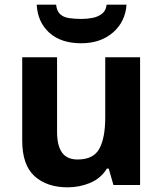

<svg xmlns="http://www.w3.org/2000/svg" viewBox="-20 -791 697 821"><path d="M579 -546V0H465L445 -70H437Q411 -28 365.5 -9Q320 10 269 10Q181 10 128 -37.5Q75 -85 75 -190V-546H224V-227Q224 -169 245 -139Q266 -109 312 -109Q380 -109 405 -155.5Q430 -202 430 -289V-546ZM521 -771Q516 -698 463 -652Q410 -606 327 -606Q241 -606 191 -651Q141 -696 137 -771H220Q223 -743 237.5 -730Q252 -717 276 -713.5Q300 -710 328 -710Q352 -710 375.5 -714.5Q399 -719 416 -732Q433 -745 436 -771Z"/></svg>

Font: RS Noto Sans
Style: Bold
Weight: 700
Designer: Monotype Design Team
Foundry: Monotype Imaging Inc.
Version: Version 3.10